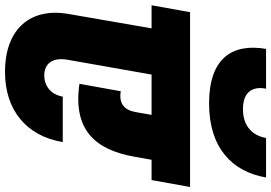

<svg xmlns="http://www.w3.org/2000/svg" viewBox="-178 -902 1057 748"><g transform="rotate(90 350.0 -527.5)"><path d="M378 -814C551 -814 644 -903 667 -1036H513C504 -985 469 -946 401 -946C332 -946 311 -985 321 -1036H166C143 -903 204 -814 378 -814ZM-4 -590H86L30 -267C4 -121 85 -19 256 -19C402 -19 505 -100 529 -244H352C344 -199 312 -172 269 -172C227 -172 198 -200 208 -261L266 -590H423L412 -527C404 -483 378 -462 331 -470L302 -309C481 -283 559 -370 586 -523L598 -590H677L704 -740H23Z"/></g></svg>

Font: SVN-Poppins ExtraBold
Style: Italic
Weight: 800
Italic angle: -10°
Designer: Ninad Kale (Devanagari), Jonny Pinhorn (Latin)
Foundry: Indian Type Foundry
Version: Version 3.002 2017